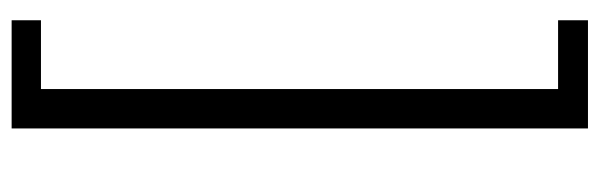

<svg xmlns="http://www.w3.org/2000/svg" viewBox="-386 -462 1076 345"><g transform="rotate(-90 152.5 -289.0)"><path d="M94.7 -806.6H289.1V-753.9H165.5V175.3H289.1V229H94.7Z"/></g></svg>

Font: Glacial Indifference
Style: Regular
Weight: 400
Designer: Alfredo Marco Pradil
Foundry: Alfredo Marco Pradil
Version: Version 1.312